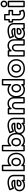

<svg xmlns="http://www.w3.org/2000/svg" viewBox="2850 -3700 883 6623"><g transform="rotate(-90 3291.5 -388.5)"><path d="M3.9 -161.1Q3.9 -249.5 65.9 -298.8Q127.9 -348.1 235.8 -349.1H351.1Q340.8 -392.1 272.9 -392.1Q204.6 -392.1 123 -350.1Q114.7 -345.2 104.2 -348.1Q93.8 -351.1 88.9 -361.8L40 -476.1Q36.1 -485.4 39.6 -495.4Q43 -505.4 51.8 -508.8Q187 -571.8 313 -571.8Q432.1 -571.8 502.4 -513.4Q572.8 -455.1 573.2 -352.1V0Q573.2 10.7 565.2 17.8Q557.1 24.9 547.9 24.9H378.9Q368.2 24.9 361.1 17.1Q354 9.3 354 0V-4.9Q295.9 33.2 213.9 33.2Q119.6 33.2 61.8 -21.2Q3.9 -75.7 3.9 -161.1ZM213.9 -17.1Q313.5 -17.1 358.9 -77.1Q366.7 -87.4 374.3 -89.8Q381.8 -92.3 387 -87.9Q392.1 -83.5 396 -77.9Q399.9 -72.3 401.9 -67.4L403.8 -62V-24.9H522.9V-352.1Q522 -433.1 468.8 -477.5Q415.5 -522 313 -522Q207 -522 96.2 -473.1L125 -405.8Q205.1 -441.9 272.9 -441.9Q332.5 -441.9 367.7 -412.6Q402.8 -383.3 402.8 -332V-324.2Q402.8 -314.9 395.8 -306.9Q388.7 -298.8 377.9 -298.8H235.8Q143.6 -298.3 98.9 -262.5Q54.2 -226.6 54.2 -161.1Q54.2 -95.7 96.2 -56.4Q138.2 -17.1 213.9 -17.1ZM166 -172.9Q166 -214.4 194.3 -235.1Q222.7 -255.9 269 -255.9H377.9Q387.2 -255.9 395 -248.8Q402.8 -241.7 402.8 -231V-183.1Q402.8 -182.1 402.3 -179.9Q401.9 -177.7 401.9 -176.8Q390.6 -134.3 352.8 -109.1Q314.9 -84 267.1 -84Q223.1 -84 194.6 -108.2Q166 -132.3 166 -172.9ZM215.8 -172.9Q215.8 -133.8 267.1 -133.8Q299.3 -133.8 322.8 -148.9Q346.2 -164.1 353 -186V-206.1H269Q236.8 -206.1 226.3 -198.5Q215.8 -190.9 215.8 -172.9Z M697.8 0V-742.2Q697.8 -752.9 705.6 -760Q713.4 -767.1 722.7 -767.1H895.5Q906.2 -767.1 913.3 -759.3Q920.4 -751.5 920.4 -742.2V-526.9Q978.5 -569.8 1056.6 -569.8Q1181.2 -569.8 1257.8 -485.6Q1334.5 -401.4 1334.5 -267.1Q1334.5 -134.8 1259.3 -52Q1184.1 30.8 1060.5 30.8Q979 30.8 920.4 -12.2V0Q920.4 10.7 912.6 17.8Q904.8 24.9 895.5 24.9H722.7Q711.9 24.9 704.8 17.1Q697.8 9.3 697.8 0ZM747.6 -24.9H870.6V-71.8Q870.6 -92.3 881.8 -95.9Q893.1 -99.6 904.3 -93.3L915.5 -86.9Q966.8 -19 1060.5 -19Q1163.1 -19 1223.9 -85.9Q1284.7 -152.8 1284.7 -267.1Q1284.7 -383.3 1222.4 -451.7Q1160.2 -520 1056.6 -520Q967.3 -520 915.5 -453.1Q907.7 -442.9 900.1 -440.4Q892.6 -438 887.5 -442.1Q882.3 -446.3 878.4 -451.9Q874.5 -457.5 872.6 -462.9L870.6 -467.8V-716.8H747.6ZM870.6 -272Q870.6 -342.3 910.6 -389.6Q950.7 -437 1014.6 -437Q1079.6 -437 1120.1 -389.6Q1160.6 -342.3 1160.6 -272Q1160.6 -201.2 1120.1 -153.6Q1079.6 -106 1014.6 -106Q950.2 -106 910.4 -153.1Q870.6 -200.2 870.6 -272ZM920.4 -272Q920.4 -217.8 947 -186.8Q973.6 -155.8 1014.6 -155.8Q1057.6 -155.8 1084.2 -186.8Q1110.8 -217.8 1110.8 -272Q1110.8 -325.2 1084.2 -356.2Q1057.6 -387.2 1014.6 -387.2Q973.6 -387.2 947 -356Q920.4 -324.7 920.4 -272Z M1382.3 0V-742.2Q1382.3 -752.9 1390.1 -760Q1397.9 -767.1 1407.2 -767.1H1580.1Q1590.8 -767.1 1597.9 -759.3Q1605 -751.5 1605 -742.2V-526.9Q1663.1 -569.8 1741.2 -569.8Q1865.7 -569.8 1942.4 -485.6Q2019 -401.4 2019 -267.1Q2019 -134.8 1943.8 -52Q1868.7 30.8 1745.1 30.8Q1663.6 30.8 1605 -12.2V0Q1605 10.7 1597.2 17.8Q1589.4 24.9 1580.1 24.9H1407.2Q1396.5 24.9 1389.4 17.1Q1382.3 9.3 1382.3 0ZM1432.1 -24.9H1555.2V-71.8Q1555.2 -92.3 1566.4 -95.9Q1577.6 -99.6 1588.9 -93.3L1600.1 -86.9Q1651.4 -19 1745.1 -19Q1847.7 -19 1908.4 -85.9Q1969.2 -152.8 1969.2 -267.1Q1969.2 -383.3 1907 -451.7Q1844.7 -520 1741.2 -520Q1651.9 -520 1600.1 -453.1Q1592.3 -442.9 1584.7 -440.4Q1577.1 -438 1572 -442.1Q1566.9 -446.3 1563 -451.9Q1559.1 -457.5 1557.1 -462.9L1555.2 -467.8V-716.8H1432.1ZM1555.2 -272Q1555.2 -342.3 1595.2 -389.6Q1635.3 -437 1699.2 -437Q1764.2 -437 1804.7 -389.6Q1845.2 -342.3 1845.2 -272Q1845.2 -201.2 1804.7 -153.6Q1764.2 -106 1699.2 -106Q1634.8 -106 1595 -153.1Q1555.2 -200.2 1555.2 -272ZM1605 -272Q1605 -217.8 1631.6 -186.8Q1658.2 -155.8 1699.2 -155.8Q1742.2 -155.8 1768.8 -186.8Q1795.4 -217.8 1795.4 -272Q1795.4 -325.2 1768.8 -356.2Q1742.2 -387.2 1699.2 -387.2Q1658.2 -387.2 1631.6 -356Q1605 -324.7 1605 -272Z M1972.7 -161.1Q1972.7 -249.5 2034.7 -298.8Q2096.7 -348.1 2204.6 -349.1H2319.8Q2309.6 -392.1 2241.7 -392.1Q2173.3 -392.1 2091.8 -350.1Q2083.5 -345.2 2073 -348.1Q2062.5 -351.1 2057.6 -361.8L2008.8 -476.1Q2004.9 -485.4 2008.3 -495.4Q2011.7 -505.4 2020.5 -508.8Q2155.8 -571.8 2281.7 -571.8Q2400.9 -571.8 2471.2 -513.4Q2541.5 -455.1 2542 -352.1V0Q2542 10.7 2533.9 17.8Q2525.9 24.9 2516.6 24.9H2347.7Q2336.9 24.9 2329.8 17.1Q2322.8 9.3 2322.8 0V-4.9Q2264.6 33.2 2182.6 33.2Q2088.4 33.2 2030.5 -21.2Q1972.7 -75.7 1972.7 -161.1ZM2182.6 -17.1Q2282.2 -17.1 2327.6 -77.1Q2335.4 -87.4 2343 -89.8Q2350.6 -92.3 2355.7 -87.9Q2360.8 -83.5 2364.7 -77.9Q2368.7 -72.3 2370.6 -67.4L2372.6 -62V-24.9H2491.7V-352.1Q2490.7 -433.1 2437.5 -477.5Q2384.3 -522 2281.7 -522Q2175.8 -522 2064.9 -473.1L2093.8 -405.8Q2173.8 -441.9 2241.7 -441.9Q2301.3 -441.9 2336.4 -412.6Q2371.6 -383.3 2371.6 -332V-324.2Q2371.6 -314.9 2364.5 -306.9Q2357.4 -298.8 2346.7 -298.8H2204.6Q2112.3 -298.3 2067.6 -262.5Q2022.9 -226.6 2022.9 -161.1Q2022.9 -95.7 2064.9 -56.4Q2106.9 -17.1 2182.6 -17.1ZM2134.8 -172.9Q2134.8 -214.4 2163.1 -235.1Q2191.4 -255.9 2237.8 -255.9H2346.7Q2356 -255.9 2363.8 -248.8Q2371.6 -241.7 2371.6 -231V-183.1Q2371.6 -182.1 2371.1 -179.9Q2370.6 -177.7 2370.6 -176.8Q2359.4 -134.3 2321.5 -109.1Q2283.7 -84 2235.8 -84Q2191.9 -84 2163.3 -108.2Q2134.8 -132.3 2134.8 -172.9ZM2184.6 -172.9Q2184.6 -133.8 2235.8 -133.8Q2268.1 -133.8 2291.5 -148.9Q2314.9 -164.1 2321.8 -186V-206.1H2237.8Q2205.6 -206.1 2195.1 -198.5Q2184.6 -190.9 2184.6 -172.9Z M2656.2 0V-539.1Q2656.2 -549.8 2664.1 -556.9Q2671.9 -564 2681.2 -564H2854.5Q2865.2 -564 2872.3 -556.2Q2879.4 -548.3 2879.4 -539.1V-519Q2939 -570.3 3034.2 -571.8Q3133.8 -571.8 3195.1 -507.6Q3256.3 -443.4 3256.3 -339.8V0Q3256.3 10.7 3248.5 17.8Q3240.7 24.9 3231.4 24.9H3059.6Q3048.8 24.9 3041.5 17.1Q3034.2 9.3 3034.2 0V-292Q3034.2 -330.1 3016.1 -349.6Q2998 -369.1 2964.4 -369.1Q2928.7 -369.1 2906.2 -346.7Q2883.8 -324.2 2879.4 -284.2V0Q2879.4 10.7 2871.6 17.8Q2863.8 24.9 2854.5 24.9H2681.2Q2670.4 24.9 2663.3 17.1Q2656.2 9.3 2656.2 0ZM2706.5 -24.9H2829.6V-285.2V-288.1Q2835.4 -345.2 2871.6 -382.1Q2907.7 -418.9 2964.4 -418.9Q3018.1 -418.9 3051.3 -383.5Q3084.5 -348.1 3084.5 -292V-24.9H3206.5V-339.8Q3206.5 -424.8 3159.9 -473.4Q3113.3 -522 3034.2 -522Q2925.3 -520.5 2875.5 -438Q2869.6 -428.2 2862.8 -426.3Q2856 -424.3 2850.3 -428Q2844.7 -431.6 2839.8 -436.8Q2835 -441.9 2832 -446.3L2829.6 -451.2V-514.2H2706.5Z M3241.2 -272Q3241.2 -404.3 3316.4 -487.5Q3391.6 -570.8 3514.2 -570.8Q3595.2 -570.8 3655.3 -526.9V-742.2Q3655.3 -752.9 3663.1 -760Q3670.9 -767.1 3680.2 -767.1H3853Q3863.8 -767.1 3871.1 -759.3Q3878.4 -751.5 3878.4 -742.2V0Q3878.4 10.7 3870.4 17.8Q3862.3 24.9 3853 24.9H3680.2Q3669.4 24.9 3662.4 17.1Q3655.3 9.3 3655.3 0V-11.2Q3595.7 32.2 3518.1 32.2Q3436 32.2 3372.8 -6.6Q3309.6 -45.4 3275.4 -114.5Q3241.2 -183.6 3241.2 -272ZM3291 -272Q3291 -155.8 3352.8 -86.9Q3414.6 -18.1 3518.1 -18.1Q3608.9 -18.1 3660.2 -85.9Q3668 -96.2 3675.5 -98.6Q3683.1 -101.1 3688.2 -96.7Q3693.4 -92.3 3697.3 -86.7Q3701.2 -81.1 3703.1 -76.2L3705.1 -70.8V-24.9H3828.1V-716.8H3705.1V-467.8Q3705.1 -455.1 3700.4 -448.7Q3695.8 -442.4 3689.2 -442.6Q3682.6 -442.9 3676 -445.1Q3669.4 -447.3 3665 -450.2L3660.2 -453.1Q3608.9 -521 3514.2 -521Q3413.1 -521 3352.1 -453.9Q3291 -386.7 3291 -272ZM3414.1 -268.1Q3415 -338.9 3455.1 -386Q3495.1 -433.1 3560.1 -433.1Q3625 -433.1 3665 -386Q3705.1 -338.9 3705.1 -268.1Q3705.1 -196.8 3665.3 -149.4Q3625.5 -102.1 3560.1 -102.1Q3494.6 -102.1 3454.8 -149.4Q3415 -196.8 3414.1 -268.1ZM3464.4 -268.1Q3464.8 -213.4 3491.2 -182.6Q3517.6 -151.9 3560.1 -151.9Q3602.5 -151.9 3628.9 -183.1Q3655.3 -214.4 3655.3 -268.1Q3655.3 -321.8 3629.2 -352.3Q3603 -382.8 3560.1 -382.8Q3517.1 -382.8 3491 -352.5Q3464.8 -322.3 3464.4 -268.1Z M3924.8 -270Q3924.8 -404.3 4013.9 -487.1Q4103 -569.8 4244.6 -569.8Q4385.7 -569.8 4474.9 -487.1Q4564 -404.3 4564 -270Q4564 -181.2 4523.4 -112.5Q4482.9 -43.9 4410.4 -6.6Q4337.9 30.8 4244.6 30.8Q4102.5 30.8 4013.7 -52.2Q3924.8 -135.3 3924.8 -270ZM4244.6 -19Q4367.7 -19 4440.7 -87.4Q4513.7 -155.8 4513.7 -270Q4513.7 -384.3 4440.9 -452.1Q4368.2 -520 4244.6 -520Q4120.6 -520 4047.6 -452.1Q3974.6 -384.3 3974.6 -270Q3974.6 -155.8 4047.9 -87.4Q4121.1 -19 4244.6 -19ZM4098.6 -268.1Q4098.6 -338.9 4139.2 -386Q4179.7 -433.1 4244.6 -433.1Q4309.1 -433.1 4349.4 -386Q4389.6 -338.9 4389.6 -268.1Q4389.6 -196.8 4349.4 -149.9Q4309.1 -103 4244.6 -103Q4179.7 -103 4139.2 -149.7Q4098.6 -196.3 4098.6 -268.1ZM4148.9 -268.1Q4148.9 -213.4 4175.3 -183.1Q4201.7 -152.8 4244.6 -152.8Q4287.1 -152.8 4313.5 -183.3Q4339.8 -213.9 4339.8 -268.1Q4339.8 -321.8 4313.5 -352.3Q4287.1 -382.8 4244.6 -382.8Q4201.7 -382.8 4175.3 -352.3Q4148.9 -321.8 4148.9 -268.1Z M4651.4 0V-539.1Q4651.4 -549.8 4659.2 -556.9Q4667 -564 4676.3 -564H4849.6Q4860.4 -564 4867.4 -556.2Q4874.5 -548.3 4874.5 -539.1V-519Q4934.1 -570.3 5029.3 -571.8Q5128.9 -571.8 5190.2 -507.6Q5251.5 -443.4 5251.5 -339.8V0Q5251.5 10.7 5243.7 17.8Q5235.8 24.9 5226.6 24.9H5054.7Q5043.9 24.9 5036.6 17.1Q5029.3 9.3 5029.3 0V-292Q5029.3 -330.1 5011.2 -349.6Q4993.2 -369.1 4959.5 -369.1Q4923.8 -369.1 4901.4 -346.7Q4878.9 -324.2 4874.5 -284.2V0Q4874.5 10.7 4866.7 17.8Q4858.9 24.9 4849.6 24.9H4676.3Q4665.5 24.9 4658.4 17.1Q4651.4 9.3 4651.4 0ZM4701.7 -24.9H4824.7V-285.2V-288.1Q4830.6 -345.2 4866.7 -382.1Q4902.8 -418.9 4959.5 -418.9Q5013.2 -418.9 5046.4 -383.5Q5079.6 -348.1 5079.6 -292V-24.9H5201.7V-339.8Q5201.7 -424.8 5155 -473.4Q5108.4 -522 5029.3 -522Q4920.4 -520.5 4870.6 -438Q4864.7 -428.2 4857.9 -426.3Q4851.1 -424.3 4845.5 -428Q4839.8 -431.6 4835 -436.8Q4830.1 -441.9 4827.1 -446.3L4824.7 -451.2V-514.2H4701.7Z M5240.2 -161.1Q5240.2 -249.5 5302.2 -298.8Q5364.3 -348.1 5472.2 -349.1H5587.4Q5577.1 -392.1 5509.3 -392.1Q5440.9 -392.1 5359.4 -350.1Q5351.1 -345.2 5340.6 -348.1Q5330.1 -351.1 5325.2 -361.8L5276.4 -476.1Q5272.5 -485.4 5275.9 -495.4Q5279.3 -505.4 5288.1 -508.8Q5423.3 -571.8 5549.3 -571.8Q5668.5 -571.8 5738.8 -513.4Q5809.1 -455.1 5809.6 -352.1V0Q5809.6 10.7 5801.5 17.8Q5793.5 24.9 5784.2 24.9H5615.2Q5604.5 24.9 5597.4 17.1Q5590.3 9.3 5590.3 0V-4.9Q5532.2 33.2 5450.2 33.2Q5356 33.2 5298.1 -21.2Q5240.2 -75.7 5240.2 -161.1ZM5450.2 -17.1Q5549.8 -17.1 5595.2 -77.1Q5603 -87.4 5610.6 -89.8Q5618.2 -92.3 5623.3 -87.9Q5628.4 -83.5 5632.3 -77.9Q5636.2 -72.3 5638.2 -67.4L5640.1 -62V-24.9H5759.3V-352.1Q5758.3 -433.1 5705.1 -477.5Q5651.9 -522 5549.3 -522Q5443.4 -522 5332.5 -473.1L5361.3 -405.8Q5441.4 -441.9 5509.3 -441.9Q5568.8 -441.9 5604 -412.6Q5639.2 -383.3 5639.2 -332V-324.2Q5639.2 -314.9 5632.1 -306.9Q5625 -298.8 5614.3 -298.8H5472.2Q5379.9 -298.3 5335.2 -262.5Q5290.5 -226.6 5290.5 -161.1Q5290.5 -95.7 5332.5 -56.4Q5374.5 -17.1 5450.2 -17.1ZM5402.3 -172.9Q5402.3 -214.4 5430.7 -235.1Q5459 -255.9 5505.4 -255.9H5614.3Q5623.5 -255.9 5631.3 -248.8Q5639.2 -241.7 5639.2 -231V-183.1Q5639.2 -182.1 5638.7 -179.9Q5638.2 -177.7 5638.2 -176.8Q5627 -134.3 5589.1 -109.1Q5551.3 -84 5503.4 -84Q5459.5 -84 5430.9 -108.2Q5402.3 -132.3 5402.3 -172.9ZM5452.1 -172.9Q5452.1 -133.8 5503.4 -133.8Q5535.6 -133.8 5559.1 -148.9Q5582.5 -164.1 5589.4 -186V-206.1H5505.4Q5473.1 -206.1 5462.6 -198.5Q5452.1 -190.9 5452.1 -172.9Z M5823.7 -400.9V-514.2Q5823.7 -524.9 5831.8 -532Q5839.8 -539.1 5849.1 -539.1H5898.9V-664.1Q5898.9 -674.8 5906.7 -681.9Q5914.6 -689 5923.8 -689H6095.7Q6106.4 -689 6113.8 -681.2Q6121.1 -673.3 6121.1 -664.1V-540H6236.8Q6247.6 -540 6254.6 -532.2Q6261.7 -524.4 6261.7 -515.1V-400.9Q6261.7 -390.1 6253.9 -383.1Q6246.1 -376 6236.8 -376H6121.1V-189.9Q6121.1 -166.5 6126.2 -160.6Q6131.3 -154.8 6146 -155.8Q6167.5 -155.8 6203.1 -171.9Q6208 -173.3 6214.4 -174.1Q6220.7 -174.8 6227.3 -170.2Q6233.9 -165.5 6236.8 -155.8L6271 -36.1Q6272.9 -27.8 6269.5 -19.3Q6266.1 -10.7 6259.8 -6.8Q6191.9 33.2 6103 33.2Q6013.7 33.2 5956.3 -18.8Q5898.9 -70.8 5898.9 -163.1V-376H5849.1Q5838.4 -376 5831.1 -383.8Q5823.7 -391.6 5823.7 -400.9ZM5874 -425.8H5923.8Q5933.1 -425.8 5940.9 -418.7Q5948.7 -411.6 5948.7 -400.9V-163.1Q5948.7 -91.8 5990.2 -54.4Q6031.7 -17.1 6103 -17.1Q6164.1 -17.1 6216.8 -42L6195.8 -116.2Q6166 -106 6146 -106Q6111.8 -105.5 6091.3 -128.4Q6070.8 -151.4 6070.8 -189.9V-400.9Q6070.8 -410.2 6077.9 -418Q6085 -425.8 6095.7 -425.8H6211.9V-490.2H6095.7Q6086.4 -490.2 6078.6 -497.3Q6070.8 -504.4 6070.8 -515.1V-639.2H5948.7V-514.2Q5948.7 -504.9 5941.7 -496.8Q5934.6 -488.8 5923.8 -488.8H5874Z M6350.6 -693.8Q6350.6 -743.2 6383.8 -776.6Q6417 -810.1 6466.3 -810.1Q6515.6 -810.1 6549.1 -776.6Q6582.5 -743.2 6582.5 -693.8Q6582.5 -643.6 6549.1 -610.4Q6515.6 -577.1 6466.3 -577.1Q6417 -577.1 6383.8 -610.4Q6350.6 -643.6 6350.6 -693.8ZM6354.5 0V-539.1Q6354.5 -549.8 6362.3 -556.9Q6370.1 -564 6379.4 -564H6551.3Q6562 -564 6569.3 -556.2Q6576.7 -548.3 6576.7 -539.1V0Q6576.7 10.7 6568.6 17.8Q6560.5 24.9 6551.3 24.9H6379.4Q6368.7 24.9 6361.6 17.1Q6354.5 9.3 6354.5 0ZM6400.4 -693.8Q6400.4 -663.1 6418.2 -645Q6436 -627 6466.3 -627Q6496.6 -627 6514.6 -645Q6532.7 -663.1 6532.7 -693.8Q6532.7 -723.6 6514.6 -741.7Q6496.6 -759.8 6466.3 -759.8Q6436.5 -759.8 6418.5 -741.7Q6400.4 -723.6 6400.4 -693.8ZM6404.3 -24.9H6526.4V-514.2H6404.3Z"/></g></svg>

Font: Trueno Bold Outline
Style: Regular
Weight: 700
Width: 6
Designer: Julieta Ulanovsky
Foundry: Julieta Ulanovsky
Version: Version 3.001b | FøM Fix